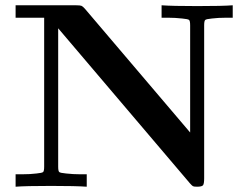

<svg xmlns="http://www.w3.org/2000/svg" viewBox="-20 -706 940 726"><path d="M39 0V-47H64Q94 -47 118 -50Q139 -52 143 -55.5Q147 -59 147 -76V-639H39V-686H268Q283 -686 288 -684Q293 -682 301 -673L699 -205V-610Q699 -627 695 -630.5Q691 -634 669 -636Q642 -639 616 -639H591V-686Q632 -683 726 -683Q822 -683 860 -686V-639H835Q805 -639 781 -636Q760 -634 756 -630.5Q752 -627 752 -610V-32Q752 -12 748 -6Q744 0 725 0Q713 0 709.5 -2Q706 -4 698 -13L200 -599V-76Q200 -59 204 -55.5Q208 -52 230 -50Q257 -47 283 -47H308V0Q267 -3 173 -3Q77 -3 39 0Z"/></svg>

Font: CMU Serif
Style: Bold
Weight: 700
Version: Version 0.7.0